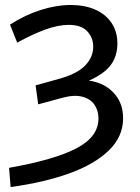

<svg xmlns="http://www.w3.org/2000/svg" viewBox="-20 -557 562 771"><path d="M375.4 -81.3Q375.4 -112.6 359.6 -136.1Q343.7 -159.6 311.5 -168.4Q279.3 -177.3 232 -164.7L133.4 -138L122.9 -214.1L221.7 -241.7Q291.4 -261.4 322.9 -294.9Q354.3 -328.4 354.3 -369.4Q354.3 -406 330.2 -431.6Q306.1 -457.1 256 -457.1Q214 -457.1 162.7 -438.6Q111.4 -420 49.1 -385.9L20.1 -458.3Q81 -497.1 143.9 -517.1Q206.9 -537 263.7 -537Q320.1 -537 362.4 -518.4Q404.7 -499.7 428.1 -464.7Q451.4 -429.7 451.4 -382.3Q451.4 -313.1 402.2 -272.1Q353 -231.1 259.3 -207.3L258.4 -226.6Q311.4 -241.6 361.4 -228.4Q411.3 -215.1 442.8 -176.9Q474.3 -138.7 474.3 -82Q474.3 -8.4 417.1 47.1Q359.9 102.6 258.6 139.1Q157.4 175.7 22.7 194.1L16.4 116.9Q198 84.9 286.7 38.7Q375.4 -7.4 375.4 -81.3Z"/></svg>

Font: iiserrat Thin
Style: Regular
Weight: 100
Designer: Akira Ohta
Foundry: Akira Ohta
Version: Version 1.200;Glyphs 3.3.1 (3343)